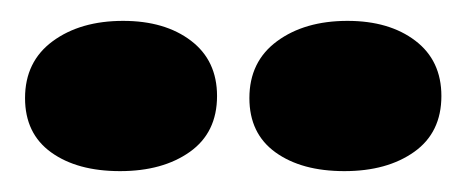

<svg xmlns="http://www.w3.org/2000/svg" viewBox="-20 -756 447 184"><path d="M188 -664Q188 -629 162 -610.5Q136 -592 95 -592Q54 -592 29 -610Q4 -628 4 -662Q4 -697 30.5 -716.5Q57 -736 98 -736Q138 -736 163 -717Q188 -698 188 -664ZM403 -664Q403 -629 377 -610.5Q351 -592 310 -592Q269 -592 244 -610Q219 -628 219 -662Q219 -697 245.5 -716.5Q272 -736 313 -736Q353 -736 378 -717Q403 -698 403 -664Z"/></svg>

Font: Sansita
Style: Bold
Weight: 700
Designer: Pablo Cosgaya
Foundry: Omnibus-Type
Version: Version 1.006